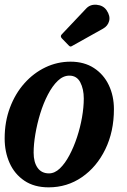

<svg xmlns="http://www.w3.org/2000/svg" viewBox="-22 -795 546 825"><path d="M-2 -200Q-2 -272 20.8 -332.5Q43.5 -393 83 -437.2Q122.5 -481.5 173.5 -505.8Q224.5 -530 281 -530Q339.5 -530 381.5 -502.8Q423.5 -475.5 445.5 -429.2Q467.5 -383 467.5 -326Q467.5 -229.5 430.5 -153.5Q393.5 -77.5 330 -33.8Q266.5 10 187 10Q125 10 82.8 -18.5Q40.5 -47 19.2 -94.8Q-2 -142.5 -2 -200ZM122.5 -139Q122.5 -98 139.5 -74Q156.5 -50 188.5 -50Q213 -50 235.2 -71.2Q257.5 -92.5 276.2 -127.8Q295 -163 309 -205.5Q323 -248 330.5 -291.2Q338 -334.5 338 -371.5Q338 -412.5 323 -441.2Q308 -470 276 -470Q249.5 -470 226.2 -447.8Q203 -425.5 183.8 -388.5Q164.5 -351.5 151 -307.5Q137.5 -263.5 130 -219.2Q122.5 -175 122.5 -139ZM436 -751Q452.5 -726.5 447 -705Q441.5 -683.5 421 -672L290.5 -599Q284.5 -595 281 -595Q277.5 -595 272.5 -600.5L243.5 -630.5Q235.5 -639.5 243.5 -647.5L347.5 -757.5Q365 -777 393.2 -774.5Q421.5 -772 436 -751Z"/></svg>

Font: Besley* Narrow Semi
Style: Italic
Weight: 600
Width: 4
Italic angle: -13°
Designer: Owen Earl
Foundry: indestructible type*
Version: Version 3.000; ttfautohint (v1.8.3)